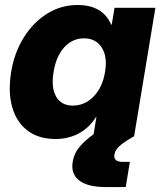

<svg xmlns="http://www.w3.org/2000/svg" viewBox="-20 -547 648 771"><path d="M203.1 11.2Q135.7 11.2 91.1 -22.2Q46.4 -55.7 29.1 -116.5Q11.7 -177.2 24.9 -258.8Q38.1 -337.4 76.4 -397.9Q114.7 -458.5 170.2 -492.7Q225.6 -526.9 291 -526.9Q392.6 -526.9 426.3 -448.2H428.7L439.9 -515.6H604L518.6 0H354.5L367.2 -76.7H365.2Q338.4 -33.7 296.4 -11.2Q254.4 11.2 203.1 11.2ZM272.5 -123Q320.3 -123 356.2 -159.9Q392.1 -196.8 401.9 -258.8Q412.1 -319.8 388.4 -356.4Q364.7 -393.1 317.4 -393.1Q271 -393.1 238.3 -357.4Q205.6 -321.8 195.3 -258.8Q184.6 -195.3 205.3 -159.2Q226.1 -123 272.5 -123ZM403.3 204.1Q332 204.1 297.9 177.5Q263.7 150.9 272 102.1Q277.3 69.3 298.6 43.7Q319.8 18.1 355.5 -7.8L518.6 0Q476.6 23.9 459.5 39.8Q442.4 55.7 439.5 73.2Q434.1 103 473.6 103H501.5L484.9 204.1Z"/></svg>

Font: Inter Display ExtraBold
Style: Italic
Weight: 800
Italic angle: -9.39999°
Designer: Rasmus Andersson
Foundry: rsms
Version: Version 4.000;git-a52131595